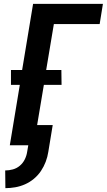

<svg xmlns="http://www.w3.org/2000/svg" viewBox="-20 -755 555 998"><path d="M8 223 7 131Q27 131 47 125.5Q67 120 83 106.5Q99 93 108.5 74Q118 55 121 35L127 0H31L83 -314H37V-391H95L152 -735H515L498 -630H260L220 -391H299L300 -314H208L173 -105H254L231 35Q227 61 217.5 86Q208 111 193 133.5Q178 156 156.5 174Q135 192 110 203Q85 214 59 218.5Q33 223 8 223Z"/></svg>

Font: Iosevka Extrabold Oblique
Style: Regular
Weight: 800
Italic angle: -9°
Monospace: yes
Designer: Belleve Invis
Foundry: Belleve Invis
Version: Version 32.5.0; ttfautohint (v1.8.4)